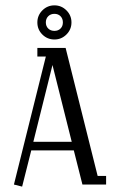

<svg xmlns="http://www.w3.org/2000/svg" viewBox="-20 -692 450 720"><path d="M32.2 0 151.9 -480H120.1V-512.2H226.1L346.2 -32.2H377.9V0H289.1L256.8 -127.9H97.2L63 7.8ZM105 -160.2H249L176.8 -448.2ZM120.1 -607.9Q120.1 -634.3 138.9 -653.1Q157.7 -671.9 184.1 -671.9Q210.4 -671.9 229.2 -653.1Q248 -634.3 248 -607.9Q248 -581.5 229.2 -562.7Q210.4 -543.9 184.1 -543.9Q157.7 -543.9 138.9 -562.5Q120.1 -581.1 120.1 -607.9ZM160.9 -631.1Q151.9 -622.1 151.9 -607.9Q151.9 -593.8 160.9 -585Q169.9 -576.2 184.1 -576.2Q198.2 -576.2 207 -585Q215.8 -593.8 215.8 -607.9Q215.8 -622.1 207 -631.1Q198.2 -640.1 184.1 -640.1Q169.9 -640.1 160.9 -631.1Z"/></svg>

Font: Gawaa
Style: Regular
Weight: 400
Designer: T. Christopher White
Version: Version 1.0